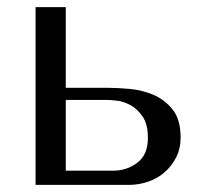

<svg xmlns="http://www.w3.org/2000/svg" viewBox="-20 -520 578 540"><path d="M80 -500V0H343Q370 0 396.5 -9Q423 -18 443 -35.5Q463 -53 475.5 -77.5Q488 -102 488 -133Q488 -184 465.5 -212Q443 -240 411 -253.5Q379 -267 344 -270Q309 -273 285 -273H165V-500ZM165 -40V-239H280Q289 -239 308 -237Q327 -235 346.5 -224.5Q366 -214 381 -192.5Q396 -171 396 -132Q396 -85 366.5 -62.5Q337 -40 298 -40Z"/></svg>

Font: Tenor Sans
Style: Regular
Weight: 400
Designer: Denis Masharov
Foundry: Denis Masharov
Version: Version 1.1